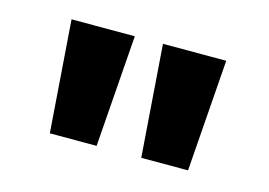

<svg xmlns="http://www.w3.org/2000/svg" viewBox="-49 -799 599 428"><g transform="rotate(15 250.0 -585.0)"><path d="M198 -456 217 -714H71L90 -456ZM409 -456 428 -714H282L301 -456Z"/></g></svg>

Font: Noto Sans Mono UI Condensed ExtraBold
Style: Regular
Weight: 800
Width: 3
Designer: Monotype Design team
Foundry: Monotype Imaging Inc.
Version: 1.000